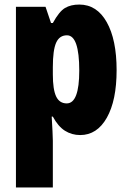

<svg xmlns="http://www.w3.org/2000/svg" viewBox="-20 -583 564 843"><path d="M328 -563Q405 -563 448.5 -486Q492 -409 492 -275Q492 -142 449 -66Q406 10 332 10Q295 10 265 -9Q235 -28 212 -71H207Q209 -34 210.5 -7.5Q212 19 212 35V240H50V-553H180L204 -482H212Q240 -533 265.5 -548Q291 -563 328 -563ZM274 -428Q241 -428 226.5 -395.5Q212 -363 212 -288V-256Q212 -190 226.5 -159.5Q241 -129 273 -129Q328 -129 328 -273Q328 -428 274 -428Z"/></svg>

Font: Noto Sans Lao UI ExtCond Blk
Style: Regular
Weight: 900
Width: 2
Designer: Monotype Design Team
Foundry: Monotype Imaging Inc.
Version: Version 2.000; ttfautohint (v1.8.4.7-5d5b)